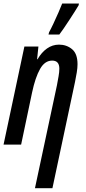

<svg xmlns="http://www.w3.org/2000/svg" viewBox="-23 -796 473 1057"><path d="M169.4 240.2 290.5 -326.7Q294.9 -351.1 299.3 -375.2Q303.7 -399.4 303.7 -418Q303.7 -462.4 264.2 -462.4Q223.6 -462.4 197.5 -416.3Q171.4 -370.1 153.8 -287.6L93.3 0H-3.4L111.3 -540H188.5L181.2 -469.7H183.6Q205.6 -507.8 235.8 -529.1Q266.1 -550.3 301.8 -550.3Q343.3 -550.3 373.5 -525.4Q403.8 -500.5 403.8 -442.4Q403.8 -422.9 399.7 -397.5Q395.5 -372.1 390.1 -345.7L265.6 240.2ZM244.1 -606 247.1 -618.2Q256.8 -635.7 271.2 -666.3Q285.6 -696.8 299.1 -727.8Q312.5 -758.8 319.3 -776.4H411.6L409.7 -766.6Q401.9 -753.4 388.2 -731.7Q374.5 -710 358.6 -685.8Q342.8 -661.6 328.1 -640.1Q313.5 -618.7 303.7 -606Z"/></svg>

Font: Open Sans Condensed SemiBold
Style: Italic
Weight: 600
Width: 3
Italic angle: -12°
Designer: Monotype Design Team
Foundry: Monotype Imaging Inc.
Version: Version 3.000; ttfautohint (v1.8.4)